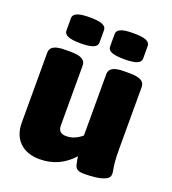

<svg xmlns="http://www.w3.org/2000/svg" viewBox="-132 -810 821 917"><g transform="rotate(20 278.5 -351.5)"><path d="M173 8Q108 8 71 -28Q34 -64 34 -127V-483Q34 -504 52 -514.5Q70 -525 110 -525H138Q178 -525 196 -514.5Q214 -504 214 -483V-177Q214 -139 255 -139Q297 -139 334 -171V-483Q334 -504 352 -514.5Q370 -525 410 -525H438Q478 -525 496 -514.5Q514 -504 514 -483V-174Q514 -125 516.5 -101Q519 -77 521.5 -65.5Q524 -54 524 -43Q524 -25 504 -15.5Q484 -6 455.5 -2.5Q427 1 399 1Q375 1 364 -5Q353 -11 349 -26Q345 -41 341 -68Q273 8 173 8ZM390 -579Q345 -579 325.5 -587.5Q306 -596 306 -613V-677Q306 -694 325.5 -702.5Q345 -711 390 -711Q435 -711 454.5 -702.5Q474 -694 474 -677V-613Q474 -596 454.5 -587.5Q435 -579 390 -579ZM168 -579Q124 -579 104 -587.5Q84 -596 84 -613V-677Q84 -694 104 -702.5Q124 -711 168 -711Q212 -711 232 -702.5Q252 -694 252 -677V-613Q252 -596 232 -587.5Q212 -579 168 -579Z"/></g></svg>

Font: Asap Black
Style: Regular
Weight: 900
Designer: Pablo Cosgaya
Foundry: Omnibus-Type
Version: Version 3.001; ttfautohint (v1.8.4.7-5d5b)